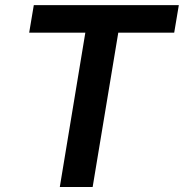

<svg xmlns="http://www.w3.org/2000/svg" viewBox="-20 -748 735 768"><path d="M96.7 -617.2 115.2 -727.5H695.3L676.8 -617.2H453.1L350.6 0H219.2L321.3 -617.2Z"/></svg>

Font: Inter Semi Bold
Style: Italic
Weight: 600
Italic angle: -9.39999°
Designer: Rasmus Andersson
Foundry: rsms
Version: Version 4.000;git-3c8e0fc